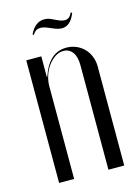

<svg xmlns="http://www.w3.org/2000/svg" viewBox="-100 -691 548 749"><g transform="rotate(-15 173.5 -316.0)"><path d="M107.1 -412.1H105.1V-442.1V-495H44.4V0H105.1V-373.8Q105.1 -396.5 112.4 -417.9Q119.6 -439.4 132.1 -456Q144.5 -472.6 160.2 -482.9Q175.9 -493.1 192.8 -493.1Q216.5 -493.1 230.1 -474.7Q243.6 -456.2 243.6 -422.6V0H307.4V-400.9Q307.4 -422.2 299.6 -441.1Q291.9 -460 278.6 -473.6Q265.2 -487.1 246.9 -494.8Q228.5 -502.5 207.6 -502.5Q172.4 -502.5 147.2 -479.9Q122 -457.2 107.1 -412.1ZM99 -583.6 94 -585.6Q104.4 -608.4 119.3 -620Q134.2 -631.6 152.2 -631.6Q159 -631.6 165.7 -630.4Q172.4 -629.2 180 -625.6L203.4 -614.6Q213 -610.4 219.5 -608.9Q226 -607.4 230.8 -607.4Q240.9 -607.4 247.9 -613.1Q255 -618.8 260.4 -630.8L265.4 -627.8Q256.2 -604 242.9 -591.9Q229.5 -579.8 212.1 -579.8Q204.8 -579.8 196.1 -581.9Q187.5 -584.1 177.6 -588.4L164.4 -594Q152.8 -599.1 144.9 -601.2Q137 -603.2 130.6 -603.2Q119.4 -603.2 112.1 -598.4Q104.8 -593.5 99 -583.6Z"/></g></svg>

Font: Moniqa Black
Style: Regular
Weight: 900
Designer: Rajesh Rajput
Foundry: Rajesh Rajput
Version: Version 1.000